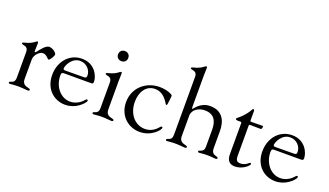

<svg xmlns="http://www.w3.org/2000/svg" viewBox="-72 -1275 3062 1788"><g transform="rotate(20 1458.5 -380.5)"><path d="M67.5 5C84.5 5 102.6 0 149.9 0C189.6 0 220.2 5.7 243.3 5.7C253.9 5.7 261 2.8 261 -5C261 -11.7 256.7 -14.6 245.4 -17.4C215.2 -24.9 185 -32.3 181.5 -77.8V-277C181.5 -325.3 228.3 -369.3 260.3 -369.3C299.4 -369.3 317.5 -330.3 328.8 -330.3C339.8 -330.3 370.4 -377.1 370.4 -395.6C370.4 -412.3 331.3 -445 295.1 -445C261.7 -445 219.8 -388.5 199.9 -362.9C194.2 -355.5 190.7 -352.3 186.4 -352.3C181.5 -352.3 181.5 -358.7 181.5 -367.5C181.5 -397.7 183.6 -422.9 183.6 -441.1C183.6 -451.3 180 -453.8 174.4 -453.8C170.8 -453.8 167.3 -451.7 161.9 -447.8C145.6 -435 117.9 -413.7 57.9 -400.6C49.7 -399.1 45.1 -396 45.1 -390.3C45.1 -384.6 49.7 -382.1 56.8 -380.3C81.3 -374.6 109 -371.8 109 -325.6V-70.7H108.7C109 -29.1 87.4 -22 66.4 -16C59.3 -13.8 54.7 -11 54.7 -4.6C54.7 2.5 60 5 67.5 5Z M616.1 12.1C664.8 12.1 707.7 -3.6 742.9 -28.4C771.7 -48.3 802.2 -79.5 802.2 -95.5C802.2 -101.2 798.3 -104.4 793 -104.4C786.6 -104.4 783.4 -100.5 775.9 -92.3C751.8 -62.9 706 -31.2 649.9 -31.2C555.4 -31.2 482.6 -120.4 482.6 -228.7C482.6 -248.2 485.1 -259.9 505.3 -259.9H764.2C789.1 -259.9 797.6 -259.9 797.6 -282C797.6 -332.7 752.1 -445.3 621.4 -445.3C496.1 -445.3 409.4 -342 409.4 -209.2C409.4 -68.5 506 12.1 616.1 12.1ZM489.7 -302.9C490.1 -330.3 528.8 -420.1 611.5 -420.1C675.8 -420.1 720.5 -367.5 720.5 -315.7C720.5 -294.4 713.4 -289.8 696 -289.4C543.3 -288.4 513.1 -288 511.4 -288C496.4 -288 489.7 -290.8 489.7 -302.9Z M897 5C914.1 5 931.8 0 979 0C1019.2 0 1049.7 5.7 1072.4 5.7C1083.5 5.7 1090.2 2.8 1090.2 -5C1090.2 -11.7 1086.3 -14.6 1074.9 -17.4C1042.6 -25.2 1011 -33 1010.7 -85.2V-367.5C1010.7 -397.7 1012.8 -422.9 1012.8 -441.1C1012.8 -451.3 1009.2 -453.8 1003.6 -453.8C1000 -453.8 996.4 -451.7 991.1 -447.8C974.8 -435 947.1 -413.7 887.1 -400.6C878.9 -399.1 874.3 -396 874.3 -390.3C874.3 -384.6 878.9 -382.1 886 -380.3C910.5 -374.6 938.2 -371.8 938.2 -325.6V-70.7C938.2 -29.1 916.5 -22 895.6 -16C888.5 -13.8 884.2 -11 884.2 -4.6C884.2 2.5 889.6 5 897 5ZM920.5 -598.7C920.5 -568.9 941.4 -548.7 970.9 -548.7C1000.7 -548.7 1021.7 -568.9 1021.7 -598.7C1021.7 -628.6 1000.7 -649.1 970.9 -649.1C941.4 -649.1 920.5 -628.6 920.5 -598.7Z M1353 12.4C1471.9 13.5 1542.6 -75.6 1542.6 -94.5C1542.6 -100.1 1539.4 -104.8 1534.1 -104.8C1530.2 -104.8 1526.3 -103 1520.2 -96.2C1500.7 -74.2 1462.4 -30.5 1392 -30.5C1288.4 -30.5 1218.4 -121.1 1218.4 -236.9C1218.4 -333.1 1267 -413 1355.5 -413.4C1410.5 -413.4 1450.6 -381.7 1476.2 -344.8C1495 -321.4 1495.4 -309.3 1503.6 -309.3C1508.2 -309.3 1511 -312.1 1512.4 -321.7C1518.1 -358.3 1521.3 -391.7 1521.7 -403.1C1521.7 -409.4 1518.1 -413.4 1508.5 -419C1482.2 -434.7 1433.6 -445.3 1390.3 -445.3C1257.1 -445.3 1142.4 -350.9 1142.4 -206.3C1142.4 -74.6 1237.6 11.4 1353 12.4Z M1624.6 5C1641.7 5 1659.8 0 1707 0C1746.8 0 1777.3 5.7 1800.4 5.7C1811.1 5.7 1818.2 2.8 1818.2 -5C1818.2 -11.7 1813.9 -14.6 1802.6 -17.4C1772.4 -24.9 1742.2 -32.3 1738.6 -77.8V-288C1738.6 -348.4 1799.4 -384.6 1858.3 -384.6C1953.1 -384.6 1984 -323.5 1984 -237.6V-68.9C1983.7 -26.3 1958.8 -21.3 1940 -14.9C1933.6 -12.8 1930 -10.3 1930 -4.6C1930 2.5 1935.4 5 1943.5 5C1959.9 5 1978 0 2021.7 0C2065 0 2082.4 5 2105.8 5C2115.1 5 2122.2 2.5 2122.2 -5.7C2122.2 -12.1 2117.5 -14.9 2108.7 -17.8C2085.6 -24.5 2056.8 -29.5 2056.5 -79.5V-250.4C2056.5 -344.1 2020.6 -439.3 1893.8 -439.3C1793.7 -439.3 1750.7 -357.6 1745 -357.6C1740.4 -357.6 1739 -361.2 1738.6 -378.2C1738.6 -384.9 1738.6 -394.5 1738.6 -406.6V-687.9C1738.6 -718 1740.8 -743.3 1740.8 -761.4C1740.8 -771.7 1737.2 -774.1 1731.5 -774.1C1728 -774.1 1724.4 -772 1719.1 -768.1C1702.8 -755.3 1675.1 -734 1615.1 -720.9C1606.9 -719.5 1602.3 -716.3 1602.3 -710.6C1602.3 -704.9 1606.9 -702.4 1614 -700.6C1638.5 -695 1666.2 -692.1 1666.2 -646V-70.7H1665.8C1666.2 -29.1 1644.5 -22 1623.6 -16C1616.5 -13.8 1611.9 -11 1611.9 -4.6C1611.9 2.5 1617.2 5 1624.6 5Z M2299.7 11.4C2373.6 11.4 2433.2 -44.4 2433.2 -60.7C2433.2 -66.4 2430.8 -69.6 2424.7 -69.6C2413 -69.6 2391.7 -33 2337.4 -32.7C2296.9 -32.3 2290.5 -57.2 2290.5 -93.8V-389.6C2290.8 -397.7 2293.7 -400.6 2301.8 -400.9L2402.7 -399.5C2410.9 -399.9 2414.4 -402.7 2416.5 -410.5L2419 -422.2C2420.8 -430 2418.7 -432.9 2410.5 -432.9L2301.8 -431.5C2293.7 -431.5 2290.8 -434.3 2290.5 -442.5V-536.2C2290.5 -544.7 2286.6 -549.7 2280.5 -549.7C2274.1 -549.7 2271.3 -544 2267 -536.6C2238.6 -485.1 2200.3 -449.9 2174.4 -428.3C2164.8 -420.5 2158.4 -417.3 2158.4 -409.8C2158.4 -400.9 2165.5 -398.8 2185.4 -398.8H2206C2214.1 -398.4 2217 -395.6 2217.3 -387.4V-88.1C2217.3 -49.4 2221.2 11.4 2299.7 11.4Z M2698.5 12.1C2747.2 12.1 2790.1 -3.6 2825.3 -28.4C2854 -48.3 2884.6 -79.5 2884.6 -95.5C2884.6 -101.2 2880.7 -104.4 2875.4 -104.4C2869 -104.4 2865.8 -100.5 2858.3 -92.3C2834.2 -62.9 2788.4 -31.2 2732.2 -31.2C2637.8 -31.2 2565 -120.4 2565 -228.7C2565 -248.2 2567.5 -259.9 2587.7 -259.9H2846.6C2871.4 -259.9 2880 -259.9 2880 -282C2880 -332.7 2834.5 -445.3 2703.8 -445.3C2578.5 -445.3 2491.8 -342 2491.8 -209.2C2491.8 -68.5 2588.4 12.1 2698.5 12.1ZM2572.1 -302.9C2572.4 -330.3 2611.2 -420.1 2693.9 -420.1C2758.2 -420.1 2802.9 -367.5 2802.9 -315.7C2802.9 -294.4 2795.8 -289.8 2778.4 -289.4C2625.7 -288.4 2595.5 -288 2593.8 -288C2578.8 -288 2572.1 -290.8 2572.1 -302.9Z"/></g></svg>

Font: Margiela Serif
Style: Regular
Weight: 400
Designer: Andreas Faust, Stefan Endress
Version: Version 1.002;FEAKit 1.0